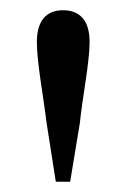

<svg xmlns="http://www.w3.org/2000/svg" viewBox="-20 -830 247 375"><path d="M103 -810C71 -810 52 -790 52 -748C52 -708 65 -640 71 -590L89 -475H117L136 -590C141 -640 155 -708 155 -748C155 -790 136 -810 103 -810Z"/></svg>

Font: Source Han Serif SC Medium
Style: Regular
Weight: 500
Designer: Ryoko NISHIZUKA 西塚涼子 (kana & ideographs); Frank Grießhammer (Latin, Greek & Cyrillic); Wenlong ZHANG 张文龙 (bopomofo); San
Foundry: Adobe
Version: Version 2.003;hotconv 1.1.1;makeotfexe 2.6.0